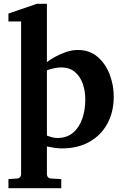

<svg xmlns="http://www.w3.org/2000/svg" viewBox="-20 -760 644 999"><path d="M571.8 -257.8Q571.8 -177.2 538.6 -116.5Q505.4 -55.7 444.8 -21.7Q384.3 12.2 301.8 12.2Q282.2 12.2 261 8.8Q239.7 5.4 224.1 2V146Q224.1 155.8 230.2 162.4Q236.3 168.9 246.1 168.9L298.8 171.9V219.2H23.9V171.9L67.9 168.9Q77.1 168.9 83.5 162.4Q89.8 155.8 89.8 146V-648.4H23.9V-689.5L171.9 -740.2H224.1V-437Q241.2 -450.2 267.8 -464.8Q294.4 -479.5 325 -489.7Q355.5 -500 384.8 -500Q445.8 -500 487.5 -464.4Q529.3 -428.7 550.5 -373Q571.8 -317.4 571.8 -257.8ZM423.8 -243.2Q423.8 -287.1 410.4 -325Q397 -362.8 369.1 -386Q341.3 -409.2 297.9 -409.2Q279.8 -409.2 257.6 -404.1Q235.4 -398.9 224.1 -394V-54.2Q233.9 -50.3 249.5 -46.1Q265.1 -42 278.8 -42Q327.1 -42 359.4 -68.8Q391.6 -95.7 407.7 -141.4Q423.8 -187 423.8 -243.2Z"/></svg>

Font: Charis
Style: Bold
Weight: 700
Designer: Walt Agee, Miriam Martin, Annie Olsen, Victor Gaultney, Lorna Priest, Alan Ward, Bob Hallissy, Martin Hosken, Sharon Cor
Foundry: SIL Global
Version: Version 7.000